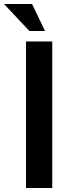

<svg xmlns="http://www.w3.org/2000/svg" viewBox="-32 -939 379 959"><path d="M98 -732H229V0H98ZM-12 -919H128L193 -784H115Z"/></svg>

Font: Reem Kufi Fun SemiBold
Style: Regular
Weight: 600
Designer: Khaled Hosny
Version: Version 1.005